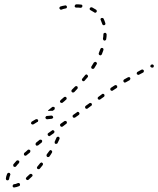

<svg xmlns="http://www.w3.org/2000/svg" viewBox="-20 -574 728 884"><path d="M40 277Q38 280 38 283Q38 284 39 286Q40 287 41 288Q42 289 43 289Q45 290 46 289Q56 288 68 283Q70 282 71 281Q72 280 72 278Q73 277 72 276Q72 274 72 273Q70 270 68 269Q65 268 62 269Q52 274 45 274Q41 275 40 277ZM28 229Q28 228 27 227Q27 225 26 224Q25 223 23 222Q20 221 18 222Q15 223 13 226Q8 238 7 248Q7 251 8 253Q10 256 13 256Q16 257 19 255Q21 253 22 250Q23 242 27 232Q28 231 28 229ZM99 247Q99 250 101 252Q102 254 103 254Q105 255 106 255Q108 255 109 255Q110 254 112 253Q119 247 127 239Q130 237 130 234Q130 231 128 229Q127 228 125 227Q124 226 122 226Q121 226 120 227Q118 227 117 228Q109 236 102 242Q100 244 99 247ZM150 198Q150 201 152 203Q155 205 158 205Q161 205 163 203Q170 195 176 187Q178 184 178 181Q178 178 175 176Q173 174 170 174Q167 175 165 177Q158 185 152 193Q150 195 150 198ZM69 171Q69 168 67 166Q65 165 64 165Q63 164 61 164Q60 164 58 165Q57 165 56 166Q49 175 42 182Q40 185 41 188Q41 191 43 193Q44 194 46 194Q47 195 49 195Q50 194 51 194Q53 193 54 192Q60 184 67 177Q69 174 69 171ZM194 143Q195 146 197 148Q200 150 203 149Q206 149 208 146Q214 138 219 129Q221 126 220 123Q220 120 217 119Q216 118 214 117Q213 117 212 117Q210 118 209 119Q208 119 207 121Q201 129 195 137Q194 140 194 143ZM119 125Q120 124 120 122Q120 121 120 120Q119 118 118 117Q116 115 113 115Q110 114 108 116Q100 124 92 130Q90 132 90 136Q90 139 92 141Q94 143 97 143Q100 143 102 141Q110 135 118 128Q119 127 119 125ZM174 77Q175 74 173 72Q172 70 171 70Q169 69 168 69Q166 69 165 69Q163 69 162 70L146 83Q144 85 144 88Q143 92 145 94Q146 95 147 96Q149 97 150 97Q152 97 153 96Q155 96 156 95L172 82Q174 80 174 77ZM232 84Q232 87 235 88Q238 89 241 88Q244 87 245 85Q250 75 254 66Q255 63 254 60Q253 57 250 56Q249 55 247 55Q246 55 245 56Q243 56 242 57Q241 58 240 60Q237 68 232 78Q231 81 232 84ZM221 44 228 39Q230 37 231 34Q231 31 229 28Q227 26 224 25Q221 25 219 27L212 32L202 39Q201 40 200 41Q200 43 199 44Q199 46 200 47Q200 48 201 50Q203 52 206 53Q209 53 211 51ZM287 -6Q288 -7 288 -9Q288 -10 288 -11Q287 -13 287 -14Q285 -17 282 -17Q279 -18 276 -16L259 -4Q258 -3 257 -1Q257 0 256 1Q256 3 257 4Q257 6 258 7Q260 9 263 10Q266 10 268 9L285 -4Q286 -4 287 -6ZM154 -13Q155 -14 155 -16Q156 -17 156 -19Q156 -20 155 -22Q154 -24 151 -25Q148 -26 145 -25Q135 -20 126 -14Q124 -12 123 -9Q122 -6 124 -4Q125 -3 126 -2Q128 -1 129 -1Q131 0 132 -1Q133 -1 135 -2Q143 -7 151 -12Q153 -12 154 -13ZM222 -29Q225 -31 225 -34Q224 -36 224 -37Q223 -39 222 -40Q221 -41 220 -41Q218 -42 217 -42Q206 -41 196 -40Q192 -40 191 -37Q189 -35 189 -32Q189 -30 190 -29Q191 -28 192 -27Q193 -26 195 -25Q196 -25 198 -25Q207 -26 217 -27Q220 -27 222 -29ZM346 -50Q346 -53 344 -56Q343 -57 342 -58Q341 -58 339 -59Q338 -59 336 -59Q335 -58 334 -57L317 -45Q315 -44 314 -40Q314 -37 315 -35Q316 -34 317 -33Q319 -32 320 -32Q322 -32 323 -32Q325 -32 326 -33L343 -45Q345 -47 346 -50ZM202 -66Q203 -67 204 -68Q212 -75 220 -81Q223 -83 226 -82Q229 -82 231 -80Q233 -77 232 -74Q232 -71 230 -69Q226 -66 223 -64Q220 -64 216 -64Q209 -64 201 -63Q201 -63 201 -63Q201 -63 201 -63Q201 -63 201 -63Q202 -65 202 -66ZM403 -91Q404 -95 402 -97Q401 -98 400 -99Q399 -100 397 -100Q396 -100 394 -100Q393 -100 392 -99L375 -87Q372 -85 372 -82Q371 -79 373 -76Q374 -75 375 -74Q377 -74 378 -73Q380 -73 381 -73Q382 -74 384 -75L400 -87Q403 -88 403 -91ZM256 -108Q256 -105 258 -102Q259 -101 261 -101Q262 -100 263 -100Q265 -100 266 -100Q268 -101 269 -102Q277 -108 284 -115Q287 -117 287 -120Q287 -124 285 -126Q284 -127 283 -128Q281 -128 280 -128Q278 -128 277 -128Q276 -127 274 -126Q267 -120 259 -113Q257 -111 256 -108ZM461 -133Q462 -136 460 -139Q459 -140 458 -141Q456 -141 455 -142Q453 -142 452 -142Q451 -141 449 -140L433 -128Q430 -127 430 -123Q429 -120 431 -118Q432 -117 433 -116Q434 -115 436 -115Q437 -115 439 -115Q440 -115 441 -116L458 -128Q461 -130 461 -133ZM309 -158Q309 -157 309 -156Q309 -154 309 -153Q310 -151 311 -150Q313 -148 316 -148Q319 -148 322 -150Q329 -158 336 -165Q338 -167 338 -170Q338 -173 336 -176Q335 -177 333 -177Q332 -178 331 -178Q329 -178 328 -177Q326 -176 325 -175Q318 -168 311 -161Q310 -160 309 -158ZM520 -173Q520 -176 519 -179Q517 -181 514 -182Q511 -183 508 -181Q499 -175 491 -170Q488 -168 488 -165Q487 -162 489 -159Q490 -158 491 -157Q492 -156 494 -156Q495 -156 497 -156Q498 -156 499 -157Q507 -163 516 -168Q519 -170 520 -173ZM580 -210Q581 -213 579 -216Q579 -217 577 -218Q576 -219 575 -219Q573 -219 572 -219Q570 -219 569 -218L551 -208Q549 -206 548 -203Q547 -200 549 -198Q550 -196 551 -195Q552 -194 553 -194Q555 -194 556 -194Q558 -194 559 -195L577 -205Q579 -207 580 -210ZM357 -207Q357 -204 360 -202Q361 -201 362 -200Q364 -200 365 -200Q367 -200 368 -201Q369 -202 370 -203Q377 -211 384 -219Q386 -221 385 -224Q385 -227 382 -229Q381 -230 380 -231Q378 -231 377 -231Q375 -231 374 -230Q373 -229 372 -228Q366 -220 359 -212Q357 -210 357 -207ZM642 -244Q643 -247 642 -250Q641 -251 640 -252Q639 -253 637 -254Q636 -254 634 -254Q633 -254 631 -253L613 -243Q611 -242 610 -239Q609 -236 610 -233Q611 -232 612 -231Q613 -230 615 -230Q616 -229 618 -229Q619 -229 620 -230L639 -240Q641 -241 642 -244ZM400 -266Q400 -264 400 -263Q401 -261 401 -260Q402 -259 403 -258Q405 -257 406 -257Q408 -257 409 -257Q411 -257 412 -258Q413 -259 414 -260Q420 -269 425 -278Q427 -281 426 -284Q425 -287 422 -288Q420 -290 417 -289Q414 -288 412 -286Q407 -277 401 -268Q401 -267 400 -266ZM687 -265Q687 -266 688 -268Q688 -269 688 -271Q688 -272 688 -273Q686 -276 683 -277Q680 -278 678 -277L677 -276Q675 -276 674 -275Q673 -274 673 -272Q672 -271 672 -269Q673 -268 673 -266Q675 -264 678 -263Q680 -262 683 -263H684Q686 -264 687 -265ZM435 -324Q436 -321 439 -320Q442 -318 445 -320Q447 -321 449 -324Q453 -334 456 -343Q457 -346 456 -349Q455 -352 452 -353Q449 -354 446 -353Q443 -351 442 -348Q439 -339 435 -330Q434 -327 435 -324ZM456 -390Q457 -388 461 -387Q464 -387 466 -389Q469 -391 469 -394Q471 -404 471 -415Q471 -418 469 -420Q467 -423 464 -423Q461 -423 458 -421Q456 -419 456 -416Q456 -406 454 -396Q454 -393 456 -390ZM454 -459Q457 -457 460 -458Q463 -459 465 -462Q466 -464 465 -467Q462 -478 457 -488Q456 -490 453 -491Q450 -492 447 -491Q444 -490 443 -487Q442 -484 444 -481Q448 -472 451 -463Q452 -460 454 -459ZM419 -515Q422 -516 424 -518Q426 -521 426 -524Q425 -527 423 -529Q414 -535 404 -540Q401 -541 398 -540Q395 -539 394 -537Q392 -534 393 -531Q394 -528 397 -527Q406 -522 414 -517Q416 -515 419 -515ZM285 -536Q286 -536 287 -538Q288 -539 288 -540Q289 -542 288 -543Q288 -546 285 -548Q283 -550 280 -549Q267 -547 258 -544Q256 -543 254 -540Q253 -537 254 -534Q255 -533 256 -532Q257 -531 258 -530Q259 -530 261 -529Q262 -529 264 -530Q271 -533 282 -535Q284 -535 285 -536ZM351 -538Q353 -538 354 -539Q356 -539 357 -540Q358 -541 359 -543Q359 -544 359 -545Q360 -549 358 -551Q356 -553 352 -553Q347 -554 341 -554Q336 -554 331 -554Q328 -554 326 -551Q324 -549 324 -546Q324 -545 324 -543Q325 -542 326 -541Q327 -540 329 -539Q330 -539 331 -539Q336 -539 341 -539Q346 -539 351 -538Z"/></svg>

Font: FRB American Cursive Dashed Extralight
Style: Italic
Weight: 200
Italic angle: -25°
Version: Version 2.0;Modular Font Editor K font №1